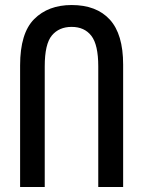

<svg xmlns="http://www.w3.org/2000/svg" viewBox="-20 -744 574 764"><path d="M60 0V-484Q60 -612 116 -668Q172 -724 265 -724Q364 -724 417 -666Q470 -608 470 -487V0H371V-480Q371 -566 343.5 -601.5Q316 -637 265 -637Q215 -637 186.5 -603Q158 -569 158 -480V0Z"/></svg>

Font: Noto Sans Georgian ExtraCondensed Medium
Style: Regular
Weight: 500
Width: 2
Designer: Monotype Design Team, Akaki Razmadze
Foundry: Google LLC
Version: Version 2.005; ttfautohint (v1.8.4.7-5d5b)